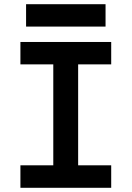

<svg xmlns="http://www.w3.org/2000/svg" viewBox="-20 -893 626 913"><path d="M77.1 0H508.8V-106.9H351.6V-586.9H508.8V-693.4H77.1V-586.9H233.4V-106.9H77.1ZM104 -766.6H481.9V-873H104Z"/></svg>

Font: Cascadia Mono SemiBold
Style: Regular
Weight: 600
Monospace: yes
Designer: Aaron Bell
Foundry: Saja Typeworks
Version: Version 2404.023